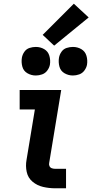

<svg xmlns="http://www.w3.org/2000/svg" viewBox="-20 -1015 498 1035"><path d="M278 0H336V-105H278Q268 -105 259.5 -108Q251 -111 247 -119Q243 -127 245 -136L310 -530H86V-425H168L123 -153Q117 -120 124 -88Q131 -56 155.5 -35.5Q180 -15 212 -7.5Q244 0 278 0ZM373 -608Q390 -608 407 -614Q424 -620 435 -635Q446 -650 449 -666Q453 -691 446 -714.5Q439 -738 418.5 -750Q398 -762 373 -762Q356 -762 339 -756.5Q322 -751 311.5 -736Q301 -721 298 -704Q294 -679 300.5 -655.5Q307 -632 328 -620Q349 -608 373 -608ZM173 -608Q190 -608 207 -614Q224 -620 235 -635Q246 -650 249 -666Q253 -691 246 -714.5Q239 -738 218.5 -750Q198 -762 173 -762Q156 -762 139 -756.5Q122 -751 111.5 -736Q101 -721 98 -704Q94 -679 100.5 -655.5Q107 -632 128 -620Q149 -608 173 -608ZM272 -769 458 -921 378 -995 210 -827Z"/></svg>

Font: Iosevka Sparkle Oblique
Style: Bold
Weight: 700
Italic angle: -9°
Designer: Belleve Invis
Foundry: Belleve Invis
Version: Version 4.5.0; ttfautohint (v1.8.3)